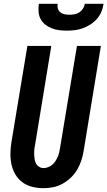

<svg xmlns="http://www.w3.org/2000/svg" viewBox="-20 -975 561 1003"><path d="M207 8Q177 8 148.5 1Q120 -6 97.5 -22.5Q75 -39 60.5 -63.5Q46 -88 40 -116Q34 -144 34.5 -174Q35 -204 40 -234L123 -735H248L163 -217Q160 -204 159 -191.5Q158 -179 158.5 -166.5Q159 -154 161 -142Q163 -130 168.5 -120Q174 -110 184.5 -103.5Q195 -97 208 -97Q219 -97 231 -101.5Q243 -106 253 -114.5Q263 -123 270 -134Q277 -145 282 -156.5Q287 -168 289.5 -180Q292 -192 294 -204L382 -735H507L417 -187Q413 -162 405 -137Q397 -112 383.5 -89Q370 -66 350 -47Q330 -28 306.5 -15Q283 -2 257.5 3Q232 8 207 8ZM329 -815Q308 -815 288 -817.5Q268 -820 249.5 -827.5Q231 -835 216 -847Q201 -859 192 -876Q183 -893 181.5 -913.5Q180 -934 183 -955H281Q279 -942 282.5 -930Q286 -918 295.5 -910.5Q305 -903 317.5 -900.5Q330 -898 343 -898Q356 -898 369.5 -900.5Q383 -903 394.5 -910.5Q406 -918 413.5 -930Q421 -942 423 -955H521Q518 -934 509.5 -913.5Q501 -893 486 -876Q471 -859 452 -847Q433 -835 412.5 -827.5Q392 -820 371 -817.5Q350 -815 329 -815Z"/></svg>

Font: Iosevka Term Curly XBd Obl
Style: Regular
Weight: 800
Italic angle: -9°
Designer: Belleve Invis
Foundry: Belleve Invis
Version: Version 32.3.0